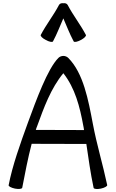

<svg xmlns="http://www.w3.org/2000/svg" viewBox="-20 -1207 754 1243"><path d="M323 -939C349 -987 368 -1038 390 -1088C412 -1038 431 -987 457 -939C461 -932 481 -936 503 -948C525 -959 540 -974 536 -981C501 -1048 453 -1108 418 -1175C413 -1184 402 -1188 390 -1186C378 -1188 367 -1184 362 -1175C327 -1108 279 -1048 244 -981C240 -974 255 -959 277 -948C299 -936 319 -932 323 -939ZM124 8C142 -85 161 -185 185 -276L539 -275C553 -180 566 -85 586 9C588 17 609 19 633 14C657 9 676 -2 674 -9C646 -142 606 -272 581 -406C552 -559 520 -734 422 -832C414 -840 402 -845 390 -845C378 -845 366 -840 358 -832C288 -762 214 -558 160 -411C112 -279 60 -134 36 -8C34 -1 53 9 77 14C102 19 123 16 124 8ZM220 -389C264 -510 309 -635 390 -733C466 -637 497 -515 519 -394C521 -384 523 -375 524 -365L212 -366C214 -374 217 -382 220 -389Z"/></svg>

Font: Nupuram
Style: Regular
Weight: 400
Designer: Santhosh Thottingal (santhosh.thottingal@gmail.com)
Foundry: SMC
Version: Version 1.000